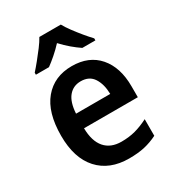

<svg xmlns="http://www.w3.org/2000/svg" viewBox="-186 -874 902 992"><g transform="rotate(-30 265.0 -378.0)"><path d="M272 -552Q374 -552 431 -486Q488 -420 488 -307V-242H167Q168 -165 202.5 -125Q237 -85 301 -85Q346 -85 383.5 -95Q421 -105 462 -126V-27Q424 -8 384.5 1Q345 10 292 10Q176 10 110.5 -62Q45 -134 45 -267Q45 -406 106 -479Q167 -552 272 -552ZM273 -461Q228 -461 200.5 -428Q173 -395 169 -328H373Q372 -386 348 -423.5Q324 -461 273 -461ZM331 -766Q343 -744 363 -717Q383 -690 404.5 -664Q426 -638 445 -618V-606H367Q343 -622 317 -644Q291 -666 266 -693Q241 -666 215.5 -644Q190 -622 168 -606H90V-618Q108 -638 129.5 -664.5Q151 -691 171 -717.5Q191 -744 203 -766Z"/></g></svg>

Font: Noto Sans Arabic UI SmCn SmBd
Style: Regular
Weight: 600
Width: 4
Designer: Monotype Design Team, Nadine Chahine and Nizar Qandah
Foundry: Monotype Imaging Inc.
Version: Version 2.010; ttfautohint (v1.8.4.7-5d5b)